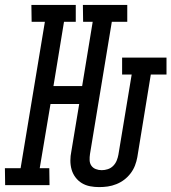

<svg xmlns="http://www.w3.org/2000/svg" viewBox="-63 -755 699 783"><path d="M341 8Q322 8 304 4.5Q286 1 271 -8Q256 -17 245 -31.5Q234 -46 229 -63.5Q224 -81 224 -100Q224 -119 228 -138L260 -331H143L99 -69H138L139 0H-42L-43 -69H21L120 -666H66L65 -735H246V-666H198L155 -404H272L315 -666H276L275 -735H456V-666H393L304 -127Q302 -114 302.5 -101.5Q303 -89 309.5 -79.5Q316 -70 327.5 -65.5Q339 -61 352 -61Q364 -61 376.5 -65Q389 -69 398.5 -78.5Q408 -88 413 -100.5Q418 -113 420 -125L474 -451H435V-520H616V-451H552L497 -114Q494 -97 487.5 -80Q481 -63 469.5 -48Q458 -33 443.5 -22Q429 -11 411.5 -4Q394 3 376.5 5.5Q359 8 341 8Z"/></svg>

Font: Iosevka HT Extended
Style: Italic
Weight: 400
Width: 7
Italic angle: -9°
Monospace: yes
Designer: Belleve Invis
Foundry: Belleve Invis
Version: Version 32.3.0; ttfautohint (v1.8.4)